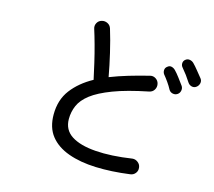

<svg xmlns="http://www.w3.org/2000/svg" viewBox="-114 -936 1227 1101"><g transform="rotate(15 500.0 -385.5)"><path d="M744.1 13.7Q635.7 28.3 542.5 24.9Q449.2 21.5 378.9 -3.9Q308.6 -29.3 270 -78.1Q231.4 -127 231.4 -204.1Q231.4 -291 277.3 -351.6Q323.2 -412.1 401.4 -455.1Q392.6 -496.1 380.4 -549.3Q368.2 -602.5 354 -653.8Q339.8 -705.1 329.1 -738.3Q323.2 -755.9 332 -772.5Q340.8 -789.1 359.4 -793.9Q377 -798.8 393.6 -790.5Q410.2 -782.2 416 -763.7Q435.5 -700.2 452.1 -628.9Q468.8 -557.6 480.5 -492.2Q530.3 -511.7 587.4 -528.8Q644.5 -545.9 708 -561.5Q725.6 -566.4 741.7 -556.2Q757.8 -545.9 761.7 -527.3Q765.6 -508.8 755.9 -492.7Q746.1 -476.6 726.6 -472.7Q600.6 -447.3 521 -417Q441.4 -386.7 398.4 -353.5Q355.5 -320.3 338.9 -282.2Q322.3 -244.1 322.3 -202.1Q322.3 -137.7 373.5 -104.5Q424.8 -71.3 517.6 -64.5Q610.4 -57.6 733.4 -76.2Q751 -78.1 766.1 -66.4Q781.2 -54.7 783.2 -37.1Q786.1 -17.6 774.4 -2.9Q762.7 11.7 744.1 13.7ZM982.4 -570.3Q969.7 -560.5 955.1 -564Q940.4 -567.4 931.6 -580.1Q906.2 -620.1 876 -655.3Q867.2 -665 867.7 -678.7Q868.2 -692.4 878.9 -701.2Q890.6 -710.9 904.8 -708.5Q918.9 -706.1 928.7 -696.3Q942.4 -682.6 960 -660.6Q977.5 -638.7 991.2 -622.1Q1001 -609.4 997.6 -594.2Q994.1 -579.1 982.4 -570.3ZM886.7 -501Q874 -493.2 859.4 -496.6Q844.7 -500 836.9 -512.7Q826.2 -533.2 812 -553.2Q797.9 -573.2 784.2 -589.8Q776.4 -600.6 777.3 -614.3Q778.3 -627.9 789.1 -635.7Q800.8 -646.5 814.5 -643.1Q828.1 -639.6 837.9 -628.9Q850.6 -616.2 867.7 -593.3Q884.8 -570.3 898.4 -551.8Q906.2 -539.1 902.8 -523.9Q899.4 -508.8 886.7 -501Z"/></g></svg>

Font: KTXP_ComRound
Style: Medium
Weight: 500
Version: Version 1.01;May 16, 2022;FontCreator 13.0.0.2683 64-bit